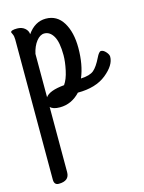

<svg xmlns="http://www.w3.org/2000/svg" viewBox="-118 -462 691 924"><g transform="rotate(-15 227.5 0.0)"><path d="M159 38Q124 38 111 23V348Q111 392 58 392Q35 392 35 365V-333Q35 -350 30 -360Q25 -370 25 -371Q25 -382 57 -382Q80 -382 95 -369.5Q110 -357 111 -339Q148 -392 202 -392Q258 -392 288 -343Q318 -294 318 -216Q318 -132 292 -70Q337 -72 356.5 -88.5Q376 -105 396 -146Q409 -173 419 -173Q431 -173 443 -159.5Q455 -146 455 -135Q455 -93 402.5 -50.5Q350 -8 260 -8Q217 38 159 38ZM177 -325Q156 -325 137.5 -301.5Q119 -278 111 -241V-25Q130 -53 205 -60Q222 -84 231 -126Q240 -168 240 -200Q240 -265 222.5 -295Q205 -325 177 -325Z"/></g></svg>

Font: Grand Hotel
Style: Regular
Weight: 400
Designer: Brian J. Bonislawsky & Jim Lyles for Astigmatic (AOETI)
Foundry: Astigmatic (AOETI)
Version: Version 001.000